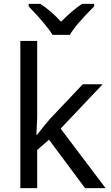

<svg xmlns="http://www.w3.org/2000/svg" viewBox="-20 -971 574 991"><path d="M171.9 -275.9 201.7 -314 235.8 -355 407.2 -536.1H509.8L293 -307.1L524.9 0H418.9L232.9 -250L171.9 -196.8V0H85V-759.8H171.9V-362.8L168 -275.9ZM127.9 -951.2H188Q243.7 -915 294.9 -858.9Q356.4 -920.4 403.8 -951.2H465.8V-938Q365.7 -837.9 340.8 -791H251Q221.7 -840.8 127.9 -938Z"/></svg>

Font: NotoPenekeko
Style: Regular
Weight: 400
Designer: Monotype Design team
Foundry: Monotype Imaging Inc.
Version: Version 1.04